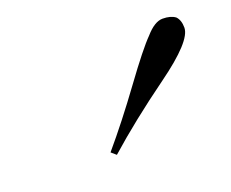

<svg xmlns="http://www.w3.org/2000/svg" viewBox="-53 -898 454 378"><g transform="rotate(-20 174.0 -709.5)"><path d="M339.8 -813Q347.7 -804.7 347.7 -789.1Q347.7 -761.2 271 -705.6Q194.3 -649.9 137.2 -599.1L127 -607.9Q168.5 -656.7 212.9 -717.5Q257.3 -778.3 276.9 -797.9Q296.4 -820.3 313.2 -820.3Q330.1 -820.3 339.8 -813Z"/></g></svg>

Font: PlayfairDisplay-Italic
Style: Italic
Weight: 400
Italic angle: -14°
Designer: Claus Eggers Sørensen
Foundry: Claus Eggers Sørensen
Version: Version 1.002;PS 001.002;hotconv 1.0.70;makeotf.lib2.5.58329